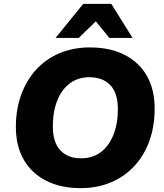

<svg xmlns="http://www.w3.org/2000/svg" viewBox="-20 -961 847 992"><path d="M396 11Q295 11 220 -26.5Q145 -64 103.5 -134.5Q62 -205 62 -305Q62 -396 89.5 -471.5Q117 -547 167.5 -602Q218 -657 288.5 -686.5Q359 -716 445 -716Q547 -716 622 -678.5Q697 -641 738 -570.5Q779 -500 779 -401Q779 -309 752 -233.5Q725 -158 674 -103Q623 -48 552.5 -18.5Q482 11 396 11ZM398 -143Q459 -143 501 -175Q543 -207 566 -264.5Q589 -322 589 -397Q589 -481 549.5 -521.5Q510 -562 442 -562Q383 -562 340.5 -530Q298 -498 275.5 -441Q253 -384 253 -308Q253 -225 292 -184Q331 -143 398 -143ZM267 -765 410 -941H555L665 -765H545L475 -851L387 -765Z"/></svg>

Font: Nunito Sans 12pt ExtraLight 12pt Black
Style: Italic
Weight: 900
Italic angle: -9°
Version: Version 3.101;gftools[0.9.27]